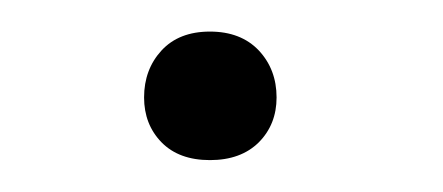

<svg xmlns="http://www.w3.org/2000/svg" viewBox="-20 -97 279 121"><path d="M70.8 -35.6Q70.8 -53.2 81.8 -65.2Q92.8 -77.1 112.3 -77.1Q131.8 -77.1 143.1 -65.2Q154.3 -53.2 154.3 -35.6Q154.3 -18.6 143.1 -7.3Q131.8 3.9 112.3 3.9Q92.8 3.9 81.8 -7.3Q70.8 -18.6 70.8 -35.6Z"/></svg>

Font: MAUL Condensed Light
Style: Light
Weight: 300
Designer: MAUL
Version: Version 2.137; 2017; ttfautohint (v1.8.3)